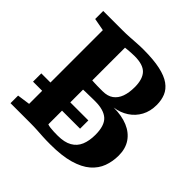

<svg xmlns="http://www.w3.org/2000/svg" viewBox="-192 -918 1091 1091"><g transform="rotate(45 353.5 -372.0)"><path d="M116 -72V-664.5L40.5 -678.5V-743H194.5Q226 -743 253 -744.8Q280 -746.5 305.2 -748.2Q330.5 -750 356.5 -750Q438.5 -750 492.2 -738.2Q546 -726.5 577 -704Q608 -681.5 620.8 -650.2Q633.5 -619 633.5 -580.5Q633.5 -529.5 612.5 -490.8Q591.5 -452 554.5 -427.8Q517.5 -403.5 470.5 -397Q536 -397 583.8 -377Q631.5 -357 657.8 -318.5Q684 -280 684 -224.5Q684 -176.5 668.5 -134.8Q653 -93 616.8 -61.5Q580.5 -30 518.5 -12Q456.5 6 363.5 6Q327.5 6 302.5 4.5Q277.5 3 253.2 1.5Q229 0 196 0H38.5V-61ZM275.5 -420Q283 -419.5 293.8 -419Q304.5 -418.5 316.5 -418.2Q328.5 -418 340 -418Q351.5 -418 360.5 -418Q400.5 -418 425.2 -436Q450 -454 461.8 -486.5Q473.5 -519 473.5 -563.5Q473.5 -627.5 445 -657.8Q416.5 -688 348.5 -688Q339 -688 324.2 -687.2Q309.5 -686.5 296 -685.2Q282.5 -684 275.5 -683ZM275.5 -67Q284 -63.5 298 -61.8Q312 -60 328.2 -59.5Q344.5 -59 358 -59Q412.5 -59 445.2 -77.8Q478 -96.5 492.5 -131.2Q507 -166 507 -214Q507 -287.5 474 -317.8Q441 -348 371.5 -348Q360.5 -348 347 -347.8Q333.5 -347.5 319.8 -347.2Q306 -347 294.5 -346.8Q283 -346.5 275.5 -346ZM420.5 -243.5V-177H42.5V-243.5Z"/></g></svg>

Font: Merriweather 24pt ExtraBold
Style: Regular
Weight: 800
Version: Version 2.100